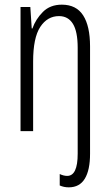

<svg xmlns="http://www.w3.org/2000/svg" viewBox="-20 -562 472 823"><path d="M275 241Q264 241 254.5 239Q245 237 236 233V184Q253 192 268 192Q313 192 313 97V-357Q313 -427 292.5 -460Q272 -493 233 -493Q183 -493 152.5 -446.5Q122 -400 122 -298V0H68V-532H110L116 -440H119Q133 -480 164 -511Q195 -542 245 -542Q307 -542 336.5 -496Q366 -450 366 -363V97Q366 167 343.5 204Q321 241 275 241Z"/></svg>

Font: Noto Sans Myanmar ExtraCondensed Light
Style: Regular
Weight: 300
Width: 2
Designer: Monotype Design Team
Foundry: Monotype Imaging Inc.
Version: Version 2.107; ttfautohint (v1.8.4.7-5d5b)